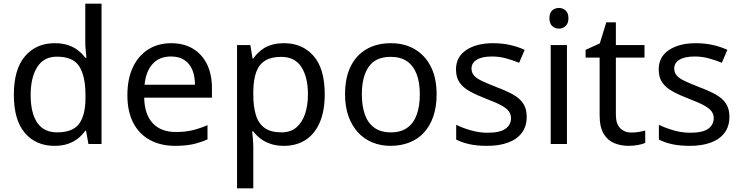

<svg xmlns="http://www.w3.org/2000/svg" viewBox="-20 -780 4016 1040"><path d="M275 10Q175 10 115 -59.5Q55 -129 55 -267Q55 -405 115.5 -475.5Q176 -546 276 -546Q318 -546 349 -535.5Q380 -525 403 -507Q426 -489 442 -467H448Q447 -480 444.5 -505.5Q442 -531 442 -546V-760H530V0H459L446 -72H442Q426 -49 403 -30.5Q380 -12 348.5 -1Q317 10 275 10ZM289 -63Q374 -63 408.5 -109.5Q443 -156 443 -250V-266Q443 -366 410 -419.5Q377 -473 288 -473Q217 -473 181.5 -416.5Q146 -360 146 -265Q146 -169 181.5 -116Q217 -63 289 -63Z M907 -546Q976 -546 1025.5 -516Q1075 -486 1101.5 -431.5Q1128 -377 1128 -304V-251H761Q763 -160 807.5 -112.5Q852 -65 932 -65Q983 -65 1022.5 -74.5Q1062 -84 1104 -102V-25Q1063 -7 1023 1.5Q983 10 928 10Q852 10 793.5 -21Q735 -52 702.5 -113.5Q670 -175 670 -264Q670 -352 699.5 -415Q729 -478 782.5 -512Q836 -546 907 -546ZM906 -474Q843 -474 806.5 -433.5Q770 -393 763 -321H1036Q1036 -367 1022 -401Q1008 -435 979.5 -454.5Q951 -474 906 -474Z M1519 -546Q1618 -546 1678.5 -477Q1739 -408 1739 -269Q1739 -178 1711.5 -115.5Q1684 -53 1634.5 -21.5Q1585 10 1518 10Q1477 10 1445 -1Q1413 -12 1390.5 -29.5Q1368 -47 1352 -68H1346Q1348 -51 1350 -25Q1352 1 1352 20V240H1264V-536H1336L1348 -463H1352Q1368 -486 1390.5 -505Q1413 -524 1444.5 -535Q1476 -546 1519 -546ZM1503 -472Q1449 -472 1416 -451.5Q1383 -431 1368 -390Q1353 -349 1352 -286V-269Q1352 -203 1366 -157Q1380 -111 1413.5 -87Q1447 -63 1505 -63Q1554 -63 1585.5 -90Q1617 -117 1632.5 -163.5Q1648 -210 1648 -270Q1648 -362 1612.5 -417Q1577 -472 1503 -472Z M2345 -269Q2345 -202 2327.5 -150.5Q2310 -99 2277.5 -63Q2245 -27 2198.5 -8.5Q2152 10 2095 10Q2042 10 1997 -8.5Q1952 -27 1919 -63Q1886 -99 1867.5 -150.5Q1849 -202 1849 -269Q1849 -358 1879 -419.5Q1909 -481 1965 -513.5Q2021 -546 2098 -546Q2171 -546 2226.5 -513.5Q2282 -481 2313.5 -419.5Q2345 -358 2345 -269ZM1940 -269Q1940 -206 1956.5 -159.5Q1973 -113 2008 -88Q2043 -63 2097 -63Q2151 -63 2186 -88Q2221 -113 2237.5 -159.5Q2254 -206 2254 -269Q2254 -333 2237 -378Q2220 -423 2185.5 -447.5Q2151 -472 2096 -472Q2014 -472 1977 -418Q1940 -364 1940 -269Z M2833 -148Q2833 -96 2807 -61Q2781 -26 2733 -8Q2685 10 2619 10Q2563 10 2522.5 1Q2482 -8 2451 -24V-104Q2483 -88 2528.5 -74.5Q2574 -61 2621 -61Q2688 -61 2718 -82.5Q2748 -104 2748 -140Q2748 -160 2737 -176Q2726 -192 2697.5 -208Q2669 -224 2616 -244Q2564 -264 2527 -284Q2490 -304 2470 -332Q2450 -360 2450 -404Q2450 -472 2505.5 -509Q2561 -546 2651 -546Q2700 -546 2742.5 -536.5Q2785 -527 2822 -510L2792 -440Q2758 -454 2721 -464Q2684 -474 2645 -474Q2591 -474 2562.5 -456.5Q2534 -439 2534 -409Q2534 -387 2547 -371.5Q2560 -356 2590.5 -341.5Q2621 -327 2672 -307Q2723 -288 2759 -268Q2795 -248 2814 -219.5Q2833 -191 2833 -148Z M3051 -536V0H2963V-536ZM3008 -737Q3028 -737 3043.5 -723.5Q3059 -710 3059 -681Q3059 -653 3043.5 -639Q3028 -625 3008 -625Q2986 -625 2971 -639Q2956 -653 2956 -681Q2956 -710 2971 -723.5Q2986 -737 3008 -737Z M3400 -62Q3420 -62 3441 -65.5Q3462 -69 3475 -73V-6Q3461 1 3435 5.5Q3409 10 3385 10Q3343 10 3307.5 -4.5Q3272 -19 3250 -55Q3228 -91 3228 -156V-468H3152V-510L3229 -545L3264 -659H3316V-536H3471V-468H3316V-158Q3316 -109 3339.5 -85.5Q3363 -62 3400 -62Z M3931 -148Q3931 -96 3905 -61Q3879 -26 3831 -8Q3783 10 3717 10Q3661 10 3620.5 1Q3580 -8 3549 -24V-104Q3581 -88 3626.5 -74.5Q3672 -61 3719 -61Q3786 -61 3816 -82.5Q3846 -104 3846 -140Q3846 -160 3835 -176Q3824 -192 3795.5 -208Q3767 -224 3714 -244Q3662 -264 3625 -284Q3588 -304 3568 -332Q3548 -360 3548 -404Q3548 -472 3603.5 -509Q3659 -546 3749 -546Q3798 -546 3840.5 -536.5Q3883 -527 3920 -510L3890 -440Q3856 -454 3819 -464Q3782 -474 3743 -474Q3689 -474 3660.5 -456.5Q3632 -439 3632 -409Q3632 -387 3645 -371.5Q3658 -356 3688.5 -341.5Q3719 -327 3770 -307Q3821 -288 3857 -268Q3893 -248 3912 -219.5Q3931 -191 3931 -148Z"/></svg>

Font: Noto Sans Armenian
Style: Regular
Weight: 400
Designer: Monotype Design Team
Foundry: Monotype Imaging Inc.
Version: Version 2.007